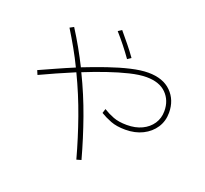

<svg xmlns="http://www.w3.org/2000/svg" viewBox="-143 -981 1285 1202"><g transform="rotate(20 500.0 -379.5)"><path d="M564 -649Q538 -686 509 -722.5Q480 -759 449 -794L473 -810Q503 -774 532.5 -738Q562 -702 588 -665ZM481 51Q445 -81 399.5 -209.5Q354 -338 294 -463Q234 -438 177 -412.5Q120 -387 71 -364L59 -392Q108 -414 164.5 -439.5Q221 -465 281 -490Q254 -546 223 -601Q192 -656 158 -711L184 -725Q219 -670 250.5 -614Q282 -558 310 -502Q386 -532 461.5 -558Q537 -584 603.5 -599.5Q670 -615 719 -615Q818 -615 872 -561Q926 -507 926 -423Q926 -367 897.5 -323.5Q869 -280 819 -255Q769 -230 704 -230Q646 -230 606 -245.5Q566 -261 535 -280L544 -309Q576 -289 612.5 -275Q649 -261 703 -261Q760 -261 803 -281.5Q846 -302 870.5 -338.5Q895 -375 895 -423Q895 -494 849.5 -539.5Q804 -585 718 -585Q671 -585 607 -569.5Q543 -554 470 -529Q397 -504 323 -474Q384 -349 430 -219.5Q476 -90 512 42Z"/></g></svg>

Font: Murecho ExtraLight
Style: Regular
Weight: 200
Designer: Neil Summerour
Foundry: Positype
Version: Version 1.010; ttfautohint (v1.8.3)